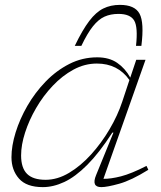

<svg xmlns="http://www.w3.org/2000/svg" viewBox="-20 -757 661 787"><path d="M374 -39.5 445 -213.5H440.5Q386.5 -130 337.5 -81Q288.5 -32 243.5 -11Q198.5 10 155.5 10Q88.5 10 57.8 -25Q27 -60 27 -112.5Q27 -159 44 -214Q61 -269 92.2 -323.2Q123.5 -377.5 167 -422.5Q210.5 -467.5 264 -494.8Q317.5 -522 378.5 -522Q427.5 -522 460.2 -499.5Q493 -477 514 -439L538.5 -512H576.5L404 -24Q433.5 -23.5 475.8 -34.2Q518 -45 580.5 -77L588 -61Q518 -17.5 468.5 -3.8Q419 10 395 10Q353.5 10 374 -39.5ZM66.5 -120Q66.5 -68.5 91 -44.2Q115.5 -20 167 -20Q215.5 -20 263.2 -48.5Q311 -77 353.5 -124Q396 -171 429.2 -227.5Q462.5 -284 481 -340L510.5 -429Q463 -496.5 377 -496.5Q327 -496.5 281 -471.5Q235 -446.5 196 -405.2Q157 -364 128 -314Q99 -264 82.8 -213.5Q66.5 -163 66.5 -120ZM465.5 -700Q433.5 -700 408.5 -688.8Q383.5 -677.5 360.8 -649Q338 -620.5 313.5 -569H286.5Q318 -634.5 345.8 -671Q373.5 -707.5 403.5 -722.2Q433.5 -737 471.5 -737Q532.5 -737 552 -700.8Q571.5 -664.5 559.5 -569H537.5Q546 -646.5 529.8 -673.2Q513.5 -700 465.5 -700Z"/></svg>

Font: Newsreader 6pt ExtraLight
Style: Italic
Weight: 275
Italic angle: -17°
Designer: Hugues Gentile
Foundry: Production Type
Version: Version 1.003; ttfautohint (v1.8.3)